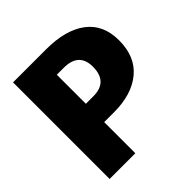

<svg xmlns="http://www.w3.org/2000/svg" viewBox="-185 -836 977 977"><g transform="rotate(-45 303.5 -347.5)"><path d="M292 -695Q432 -695 509.5 -636.5Q587 -578 587 -465Q587 -347 512 -285.5Q437 -224 310 -224H239V0H54V-695ZM293 -356Q398 -356 398 -464Q398 -565 289 -565H239V-356Z"/></g></svg>

Font: FiraGO ExtraBold
Style: Regular
Weight: 800
Designer: bBox Type
Foundry: bBox Type GmbH
Version: Version 1.001;PS 001.001;hotconv 1.0.88;makeotf.lib2.5.64775